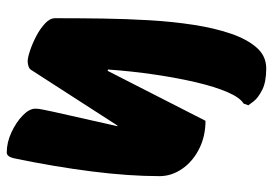

<svg xmlns="http://www.w3.org/2000/svg" viewBox="-140 -479 809 569"><g transform="rotate(-90 264.5 -194.5)"><path d="M346 190Q306 190 282.5 178Q259 166 248.5 152.5Q238 139 237 137L242 123Q260 112 276 75Q292 38 305 -17.5Q318 -73 328 -140.5Q338 -208 343 -279L339 -280L191 10Q145 10 107.5 -9Q70 -28 48.5 -59.5Q27 -91 27 -126Q27 -217 41 -327.5Q55 -438 80 -558Q85 -579 97 -579Q127 -579 157 -565Q187 -551 207 -531.5Q227 -512 227 -494Q227 -484 223.5 -468.5Q220 -453 218 -442L175 -251H177L342 -507Q345 -512 352.5 -514.5Q360 -517 367 -517Q378 -517 399 -510Q420 -503 442 -491.5Q464 -480 479.5 -465.5Q495 -451 495 -436V-420Q495 -361 494 -293Q493 -225 489 -156.5Q485 -88 475.5 -26Q466 36 449.5 84.5Q433 133 408 161.5Q383 190 346 190Z"/></g></svg>

Font: Protest Riot
Style: Regular
Weight: 400
Designer: Octavio Pardo
Foundry: Ashler Design
Version: Version 2.005; ttfautohint (v1.8.4.7-5d5b)